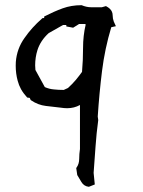

<svg xmlns="http://www.w3.org/2000/svg" viewBox="-20 -714 543 728"><path d="M283.2 -315.9Q261.2 -303.7 234.9 -303.7Q223.1 -303.7 210.9 -305.7Q183.6 -308.6 153.8 -312.3Q124 -315.9 98.1 -333.5L96.2 -335L92.8 -342.8L83 -344.2Q68.4 -360.4 59.8 -375.7Q51.3 -391.1 46.9 -408.2Q39.6 -435.1 39.6 -464.8Q39.6 -473.1 40 -479Q43.9 -529.3 72.8 -569.8Q100.6 -609.9 139.2 -643.6L141.6 -645.5H147.5V-651.4Q184.6 -670.4 217.5 -682.4Q250.5 -694.3 288.1 -694.3H289.6Q308.1 -686.5 325.7 -686.5H366.2L381.8 -690.9Q391.6 -685.5 396.5 -680.7Q407.2 -670.4 407.2 -655.3Q407.2 -643.6 411.6 -631.8Q413.1 -627.4 419.4 -614.7L401.9 -610.8Q377.4 -529.3 366.9 -445.1Q356.4 -360.8 350.6 -272L352.5 -258.8Q345.7 -209 342.3 -159.2Q338.9 -109.4 335 -58.6L339.4 -14.6L317.4 -5.9H315.4Q297.9 -8.3 288.6 -23.9Q281.2 -36.1 272.9 -50.3L269 -77.1L271 -79.6Q280.3 -93.3 280.3 -111.8Q280.3 -130.4 283.2 -148.9ZM231.4 -619.1H218.8L164.6 -588.4Q133.8 -560.5 122.1 -524.4Q113.3 -496.6 113.3 -466.3Q113.3 -457.5 114.3 -448.7L149.9 -383.8Q166.5 -376.5 183.6 -375Q201.7 -373 221.7 -373L237.8 -380.4Q253.4 -394.5 267.6 -411.1Q281.2 -427.7 291 -441.4Q294.9 -485.8 294.9 -532Q294.9 -578.1 304.7 -620.1L303.7 -623H279.8L257.3 -608.9L231.4 -613.8Z"/></svg>

Font: Bakudai
Style: Bold
Weight: 700
Version: Version 1.48